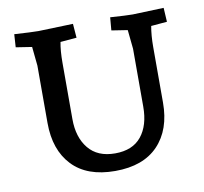

<svg xmlns="http://www.w3.org/2000/svg" viewBox="-66 -604 730 686"><g transform="rotate(-10 299.0 -261.0)"><path d="M437 -408 430 -477 372 -486 376 -533Q435 -529 457 -529L570 -533L573 -482L515 -477Q509 -444 509 -402V-200Q509 -102 455 -45.5Q401 11 299 11Q197 11 143.5 -45.5Q90 -102 90 -200V-408L83 -477L25 -486L28 -533Q92 -529 115 -529L241 -533L245 -482L186 -477Q180 -447 180 -402V-198Q180 -132 213 -91.5Q246 -51 309.5 -51Q373 -51 405 -90.5Q437 -130 437 -198Z"/></g></svg>

Font: Andada SC
Style: Regular
Weight: 400
Designer: Carolina Giovagnoli
Foundry: Carolina Giovagnoli
Version: Version 1.003